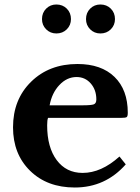

<svg xmlns="http://www.w3.org/2000/svg" viewBox="-20 -825 625 855"><path d="M512 -128 540 -93Q449 10 313 10Q190 10 114 -64.5Q38 -139 38 -258Q38 -382 118.5 -461Q199 -540 325 -540Q431 -540 490 -482.5Q549 -425 549 -323Q549 -307 544 -303.5Q539 -300 516 -300H194Q190 -291 190 -267Q190 -169 232.5 -112Q275 -55 348 -55Q431 -55 512 -128ZM201 -356H346Q387 -356 398 -360.5Q409 -365 409 -382Q409 -425 384 -453.5Q359 -482 321 -482Q278 -482 244.5 -446.5Q211 -411 201 -356ZM167 -740Q167 -768 185.5 -786.5Q204 -805 231 -805Q259 -805 277.5 -786.5Q296 -768 296 -740Q296 -713 277.5 -694.5Q259 -676 231 -676Q204 -676 185.5 -694.5Q167 -713 167 -740ZM363 -740Q363 -768 381.5 -786.5Q400 -805 427 -805Q455 -805 473.5 -786.5Q492 -768 492 -740Q492 -713 473.5 -694.5Q455 -676 427 -676Q400 -676 381.5 -694.5Q363 -713 363 -740Z"/></svg>

Font: Libre Baskerville
Style: Bold
Weight: 700
Designer: Pablo Impallari, Rodrigo Fuenzalida
Foundry: Pablo Impallari, Rodrigo Fuenzalida
Version: Version 1.000